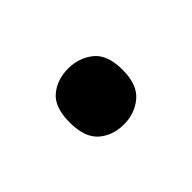

<svg xmlns="http://www.w3.org/2000/svg" viewBox="-40 -330 352 352"><g transform="rotate(-45 136.5 -153.5)"><path d="M68 -154Q68 -193 87.5 -209.5Q107 -226 136 -226Q164 -226 184.5 -209.5Q205 -193 205 -154Q205 -115 184.5 -98Q164 -81 136 -81Q107 -81 87.5 -98Q68 -115 68 -154Z"/></g></svg>

Font: Noto Sans Kannada UI Medium
Style: Regular
Weight: 500
Designer: Jelle Bosma - Monotype Design Team
Foundry: Monotype Imaging Inc.
Version: Version 2.005; ttfautohint (v1.8.4.7-5d5b)